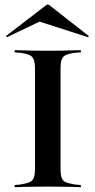

<svg xmlns="http://www.w3.org/2000/svg" viewBox="-20 -780 397 800"><path d="M169.4 -2.4Q142.7 -2.4 119.4 -2Q96 -1.6 76.2 -1.2Q56.5 -0.8 41.1 0V-8.9L65.3 -11.3Q90.3 -15.3 103.2 -21Q116.1 -26.6 121 -39.9Q125.8 -53.2 125.8 -78.2V-492.7Q125.8 -517.7 121 -531Q116.1 -544.4 103.2 -550.4Q90.3 -556.5 65.3 -559.7L41.1 -562.1V-571Q56.5 -571 76.2 -570.2Q96 -569.4 119.4 -569Q142.7 -568.5 169.4 -568.5H179H188.7Q215.3 -568.5 238.7 -569Q262.1 -569.4 281.9 -570.2Q301.6 -571 316.9 -571V-562.1L291.9 -559.7Q266.9 -556.5 254 -550.4Q241.1 -544.4 236.7 -531Q232.3 -517.7 232.3 -492.7V-78.2Q232.3 -53.2 236.7 -39.9Q241.1 -26.6 254 -21Q266.9 -15.3 291.9 -11.3L316.9 -8.9V0Q301.6 -0.8 281.9 -1.2Q262.1 -1.6 238.7 -2Q215.3 -2.4 188.7 -2.4H179ZM8.9 -625 4.8 -629.8 175 -760.5H183.1L350 -629.8L346.8 -625L123.4 -696.8L175.8 -704.8Z"/></svg>

Font: Playfair 144pt SemiExpanded SemiBold
Style: Regular
Weight: 600
Width: 6
Designer: Claus Eggers Sørensen
Foundry: Claus Eggers Sørensen
Version: Version 2.203